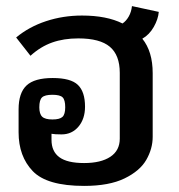

<svg xmlns="http://www.w3.org/2000/svg" viewBox="-20 -595 587 630"><path d="M41 -161V-236Q41 -290 67 -314.5Q93 -339 153 -339Q212 -339 235.5 -316.5Q259 -294 259 -245Q259 -205 237.5 -179.5Q216 -154 182 -154Q160 -154 149 -156V-136Q149 -98 175 -79Q201 -60 256 -60Q311 -60 342 -80.5Q373 -101 373 -140V-356Q373 -414 340.5 -441.5Q308 -469 237 -469Q189 -469 151 -455.5Q113 -442 80 -412L33 -472Q75 -507 131 -525.5Q187 -544 249 -544Q330 -544 382 -518Q394 -526 402.5 -541Q411 -556 413 -575L501 -556Q499 -532 484.5 -506.5Q470 -481 447 -468Q481 -426 481 -355V-146Q481 -107 460 -70.5Q439 -34 388.5 -9.5Q338 15 256 15Q134 15 87.5 -33.5Q41 -82 41 -161ZM194 -243Q194 -267 185.5 -275.5Q177 -284 152 -284Q127 -284 118 -275.5Q109 -267 109 -243Q109 -221 118.5 -212Q128 -203 152 -203Q176 -203 185 -211.5Q194 -220 194 -243Z"/></svg>

Font: Pridi
Style: Regular
Weight: 400
Designer: Katatrad Team
Foundry: CadsonDemak
Version: Version 1.001